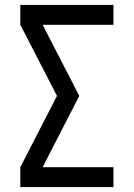

<svg xmlns="http://www.w3.org/2000/svg" viewBox="-20 -755 540 775"><path d="M62 0V-80L210 -368L62 -655V-735H438V-655H152L300 -368L152 -80H438V0Z"/></svg>

Font: Iosevka Term Curly Medium
Style: Regular
Weight: 500
Designer: Belleve Invis
Foundry: Belleve Invis
Version: Version 32.3.0